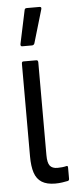

<svg xmlns="http://www.w3.org/2000/svg" viewBox="-52 -724 307 759"><g transform="rotate(-5 101.5 -344.5)"><path d="M136 6Q103 6 83 -6.5Q63 -19 54.5 -44.5Q46 -70 46 -110V-477Q46 -486 52 -486H104Q111 -486 111 -477V-109Q111 -78 120.5 -66.5Q130 -55 150 -55Q160 -55 169 -56Q178 -57 186 -59Q192 -61 192 -52V-8Q192 -2 187 0Q177 2 164 4Q151 6 136 6ZM53 -546Q46 -546 47 -555L75 -687Q76 -695 84 -695H135Q144 -695 141 -685L102 -553Q99 -546 92 -546Z"/></g></svg>

Font: Sofia Sans Extra Condensed
Style: Regular
Weight: 400
Designer: Botio Nikoltchev, Ani Petrova
Foundry: lettersoup
Version: Version 4.101